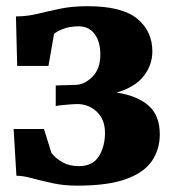

<svg xmlns="http://www.w3.org/2000/svg" viewBox="-20 -590 564 620"><path d="M229 9.5Q186.5 9.5 149.5 1.5Q112.5 -6.5 83.2 -14.5Q54 -22.5 33 -22.5L24 -173.5H122L146 -96.5Q158.5 -79.5 181 -66.5Q203.5 -53.5 234 -53.5Q279 -53.5 299 -85Q319 -116.5 319 -161Q319 -204 292.8 -229Q266.5 -254 229 -254Q222 -254 208 -253Q194 -252 180.2 -250.5Q166.5 -249 160 -247.5V-314L225.5 -316Q253.5 -317 278.8 -342.5Q304 -368 304 -413.5Q304 -455.5 285.5 -480.2Q267 -505 234.5 -505Q205 -505 183.5 -496.5Q162 -488 154.5 -480.5L136.5 -377H35.5L31.5 -537Q66.5 -537 100.5 -545.2Q134.5 -553.5 173.8 -561.8Q213 -570 262.5 -570Q374.5 -570 423.2 -529.5Q472 -489 472 -424.5Q472 -380 444 -344.2Q416 -308.5 356.5 -291Q421.5 -281.5 458.8 -249.8Q496 -218 496 -156Q496 -108 470.8 -70.5Q445.5 -33 387.2 -11.8Q329 9.5 229 9.5Z"/></svg>

Font: Merriweather Black
Style: Regular
Weight: 900
Designer: Eben Sorkin
Foundry: Eben Sorkin
Version: Version 2.200;gftools[0.9.31]